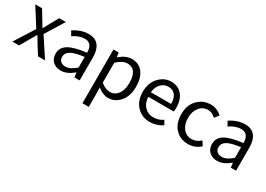

<svg xmlns="http://www.w3.org/2000/svg" viewBox="-2 -1358 3310 2387"><g transform="rotate(30 1653.0 -164.5)"><path d="M14.6 0 194.3 -283.2 29.3 -543H127L200.2 -422.9Q210 -406.2 228.5 -375.5Q247.1 -344.7 253.9 -333H257.8Q299.8 -409.2 306.6 -422.9L374 -543H468.8L303.7 -274.4L483.4 0H382.8L302.7 -127Q287.1 -156.2 245.1 -223.6H240.2Q195.3 -148.4 183.6 -127L111.3 0Z M713.9 12.7Q643.6 12.7 599.1 -28.3Q554.7 -69.3 554.7 -140.6Q554.7 -228.5 634.3 -276.4Q713.9 -324.2 888.7 -343.8Q888.7 -481.4 777.3 -481.4Q700.2 -481.4 614.3 -422.9L578.1 -486.3Q686.5 -556.6 792 -556.6Q887.7 -556.6 934.1 -497.6Q980.5 -438.5 980.5 -334V0H905.3L897.5 -65.4H894.5Q800.8 12.7 713.9 12.7ZM740.2 -59.6Q807.6 -59.6 888.7 -131.8V-284.2Q755.9 -267.6 700.2 -234.9Q644.5 -202.1 644.5 -147.5Q644.5 -103.5 670.9 -81.5Q697.3 -59.6 740.2 -59.6Z M1152.3 228.5V-543H1227.5L1235.4 -481.4H1238.3Q1330.1 -556.6 1411.1 -556.6Q1514.6 -556.6 1571.3 -481.9Q1627.9 -407.2 1627.9 -280.3Q1627.9 -146.5 1559.1 -66.9Q1490.2 12.7 1391.6 12.7Q1317.4 12.7 1241.2 -49.8L1243.2 44.9V228.5ZM1532.2 -279.3Q1532.2 -480.5 1389.6 -480.5Q1324.2 -480.5 1243.2 -405.3V-120.1Q1308.6 -63.5 1377 -63.5Q1445.3 -63.5 1488.8 -121.6Q1532.2 -179.7 1532.2 -279.3Z M1990.2 12.7Q1878.9 12.7 1804.7 -64.5Q1730.5 -141.6 1730.5 -271.5Q1730.5 -398.4 1803.7 -477.5Q1877 -556.6 1975.6 -556.6Q2078.1 -556.6 2134.8 -488.3Q2191.4 -419.9 2191.4 -301.8Q2191.4 -275.4 2187.5 -250H1821.3Q1825.2 -163.1 1875 -111.3Q1924.8 -59.6 2002 -59.6Q2075.2 -59.6 2137.7 -102.5L2170.9 -43Q2085.9 12.7 1990.2 12.7ZM1820.3 -315.4H2111.3Q2111.3 -397.5 2076.2 -440.9Q2041 -484.4 1976.6 -484.4Q1917 -484.4 1872.6 -439Q1828.1 -393.6 1820.3 -315.4Z M2539.1 12.7Q2427.7 12.7 2356 -63.5Q2284.2 -139.6 2284.2 -271.5Q2284.2 -402.3 2360.8 -479.5Q2437.5 -556.6 2546.9 -556.6Q2632.8 -556.6 2705.1 -493.2L2658.2 -431.6Q2603.5 -481.4 2549.8 -481.4Q2475.6 -481.4 2427.7 -422.9Q2379.9 -364.3 2379.9 -271.5Q2379.9 -177.7 2426.3 -120.6Q2472.7 -63.5 2547.9 -63.5Q2617.2 -63.5 2675.8 -117.2L2714.8 -55.7Q2640.6 12.7 2539.1 12.7Z M2959 12.7Q2888.7 12.7 2844.2 -28.3Q2799.8 -69.3 2799.8 -140.6Q2799.8 -228.5 2879.4 -276.4Q2959 -324.2 3133.8 -343.8Q3133.8 -481.4 3022.5 -481.4Q2945.3 -481.4 2859.4 -422.9L2823.2 -486.3Q2931.6 -556.6 3037.1 -556.6Q3132.8 -556.6 3179.2 -497.6Q3225.6 -438.5 3225.6 -334V0H3150.4L3142.6 -65.4H3139.6Q3045.9 12.7 2959 12.7ZM2985.4 -59.6Q3052.7 -59.6 3133.8 -131.8V-284.2Q3001 -267.6 2945.3 -234.9Q2889.6 -202.1 2889.6 -147.5Q2889.6 -103.5 2916 -81.5Q2942.4 -59.6 2985.4 -59.6Z"/></g></svg>

Font: Gen Shin Gothic Regular
Style: Regular
Weight: 400
Designer: [Source Han Sans]
Ryoko NISHIZUKA  (kana & ideographs); Paul D. Hunt (Latin, Greek & Cyrillic); Wenlong ZHANG  (bopomofo
Version: Version 1.002.20150607